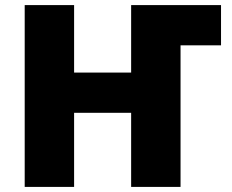

<svg xmlns="http://www.w3.org/2000/svg" viewBox="-20 -734 913 754"><path d="M77 0V-714H271V-449H495V-714H848V-556H689V0H495V-291H271V0Z"/></svg>

Font: Noto Sans Black
Style: Regular
Weight: 900
Designer: Monotype Design Team
Foundry: Monotype Imaging Inc.
Version: Version 2.007